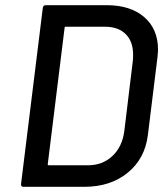

<svg xmlns="http://www.w3.org/2000/svg" viewBox="-20 -720 639 740"><path d="M61 -10 145 -690Q147 -700 156 -700H391Q483 -700 536 -654Q589 -608 589 -529Q589 -520 587 -500L550 -200Q539 -109 472.5 -54.5Q406 0 305 0H70Q61 0 61 -10ZM167 -83H319Q375 -83 413 -118.5Q451 -154 459 -214L492 -486Q493 -494 493 -509Q493 -560 464.5 -588.5Q436 -617 384 -617H233Q229 -617 229 -613L164 -87Q164 -83 167 -83Z"/></svg>

Font: Barlow Medium
Style: Italic
Weight: 500
Italic angle: -7°
Designer: Jeremy Tribby
Foundry: Tribby Type
Version: Version 1.408